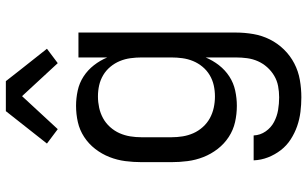

<svg xmlns="http://www.w3.org/2000/svg" viewBox="-212 -590 1025 640"><g transform="rotate(-90 300.0 -269.5)"><path d="M296 223Q272 223 247.5 220Q223 217 200 209Q177 201 156 187.5Q135 174 120 154.5Q105 135 96 112Q87 89 86 64H169Q170 86 182.5 104Q195 122 214 132Q233 142 254 145.5Q275 149 296 149Q315 149 333.5 145.5Q352 142 368 132.5Q384 123 396.5 109Q409 95 416.5 78Q424 61 426.5 42.5Q429 24 429 5V-96Q419 -72 403 -51.5Q387 -31 365.5 -17Q344 -3 318.5 2.5Q293 8 268 8Q240 8 213.5 2Q187 -4 164 -19Q141 -34 124 -56Q107 -78 97 -103.5Q87 -129 83.5 -156Q80 -183 80 -210V-310Q80 -337 83.5 -364Q87 -391 97 -416.5Q107 -442 124 -464Q141 -486 164 -501Q187 -516 213.5 -522Q240 -528 268 -528Q293 -528 318.5 -522.5Q344 -517 365.5 -503Q387 -489 403 -468.5Q419 -448 429 -424V-520H512V5Q512 34 507 63Q502 92 489 118Q476 144 455.5 165Q435 186 409 199.5Q383 213 354 218Q325 223 296 223ZM299 -65Q318 -65 336 -69Q354 -73 370 -82.5Q386 -92 398 -106.5Q410 -121 417 -138Q424 -155 426.5 -173.5Q429 -192 429 -210V-310Q429 -328 426.5 -346.5Q424 -365 417 -382Q410 -399 398 -413.5Q386 -428 370 -437.5Q354 -447 336 -451Q318 -455 299 -455Q280 -455 261.5 -451Q243 -447 226.5 -438Q210 -429 197 -414.5Q184 -400 176.5 -383Q169 -366 166 -347.5Q163 -329 163 -310V-210Q163 -191 166 -172.5Q169 -154 176.5 -137Q184 -120 197 -105.5Q210 -91 226.5 -82Q243 -73 261.5 -69Q280 -65 299 -65ZM190 -589 142 -625 250 -762H350L386 -716L458 -625L410 -589L300 -708Z"/></g></svg>

Font: Nova Nerd Font
Style: Regular
Weight: 400
Designer: Belleve Invis
Foundry: Belleve Invis
Version: Version 24.1.4; ttfautohint (v1.8.4);Nerd Fonts 3.1.1